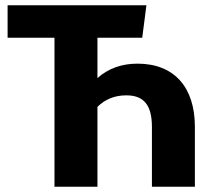

<svg xmlns="http://www.w3.org/2000/svg" viewBox="-20 -713 790 733"><path d="M505 -470C445 -470 394 -452 352 -415V-569H523L539 -693H9V-569H188V0H352V-305C381 -334 418 -349 462 -349C530 -349 560 -311 560 -228V0H724V-229C724 -380 645 -470 505 -470Z"/></svg>

Font: Fira Sans
Style: Bold
Weight: 700
Designer: Carrois Corporate & Edenspiekermann AG
Foundry: Carrois Corporate GbR & Edenspiekermann AG
Version: Version 4.203